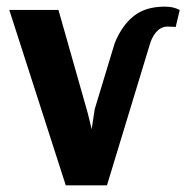

<svg xmlns="http://www.w3.org/2000/svg" viewBox="-20 -558 561 578"><path d="M8 -528 178 0H302L430 -421C437 -447 454 -478 484 -478C490 -478 504 -477 509 -477L521 -528C507 -535 495 -538 476 -538C438 -538 407 -529 383 -510C359 -491 339 -463 325 -427L265 -229L256 -169L244 -218L156 -528Z"/></svg>

Font: Aerodynamic
Style: Regular
Weight: 500
Designer: Google
Version: Version 2.000980; 2014